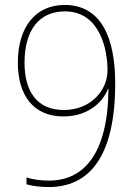

<svg xmlns="http://www.w3.org/2000/svg" viewBox="-20 -745 549 775"><path d="M177 10C331 10 445 -99 445 -409C445 -588 391 -725 241 -725C122 -725 52 -634 52 -492C52 -359 116 -275 236 -275C338 -275 396 -335 416 -386H418C415 -122 318 -16 177 -16C144 -16 108 -21 87 -29V-1C111 6 145 10 177 10ZM238 -301C130 -301 79 -375 79 -492C79 -622 137 -699 242 -699C384 -699 414 -544 414 -461C414 -381 347 -301 238 -301Z"/></svg>

Font: Noto Sans Malayalam SemiCondensed Thin
Style: Regular
Weight: 100
Width: 4
Designer: Jelle Bosma - Monotype Design Team
Foundry: Monotype Imaging Inc.
Version: Version 2.104